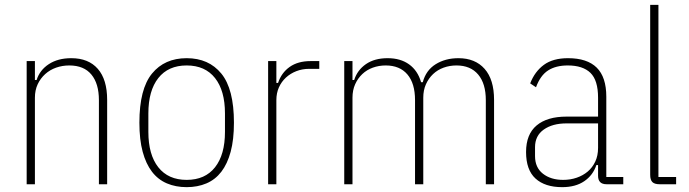

<svg xmlns="http://www.w3.org/2000/svg" viewBox="-20 -760 2844 792"><path d="M90 0V-508H124V-430H131Q144 -471 181.5 -495.5Q219 -520 274 -520Q345 -520 383.5 -476Q422 -432 422 -348V0H388V-347Q388 -415 357 -452.5Q326 -490 266 -490Q237 -490 211.5 -481Q186 -472 166.5 -454.5Q147 -437 135.5 -412.5Q124 -388 124 -357V0Z M750 12Q705 12 668.5 -3.5Q632 -19 607 -51.5Q582 -84 568.5 -134Q555 -184 555 -254Q555 -393 607 -456.5Q659 -520 750 -520Q841 -520 893 -456.5Q945 -393 945 -254Q945 -184 931.5 -134Q918 -84 893 -51.5Q868 -19 831.5 -3.5Q795 12 750 12ZM750 -18Q826 -18 867 -70Q908 -122 908 -216V-292Q908 -386 867 -438Q826 -490 750 -490Q674 -490 633 -438Q592 -386 592 -292V-216Q592 -122 633 -70Q674 -18 750 -18Z M1086 0V-508H1120V-418H1127Q1141 -460 1175 -484Q1209 -508 1261 -508H1297V-476H1255Q1227 -476 1202.5 -466.5Q1178 -457 1159.5 -440Q1141 -423 1130.5 -399.5Q1120 -376 1120 -347V0Z M1400 0V-508H1434V-430H1441Q1454 -471 1489.5 -495.5Q1525 -520 1579 -520Q1632 -520 1667.5 -494.5Q1703 -469 1717 -421H1724Q1737 -470 1777 -495Q1817 -520 1871 -520Q1940 -520 1979 -476Q2018 -432 2018 -348V0H1984V-347Q1984 -415 1952.5 -452.5Q1921 -490 1863 -490Q1835 -490 1810 -481Q1785 -472 1766.5 -454.5Q1748 -437 1737 -412.5Q1726 -388 1726 -357V0H1692V-347Q1692 -416 1660.5 -453Q1629 -490 1571 -490Q1543 -490 1518 -481Q1493 -472 1474.5 -454.5Q1456 -437 1445 -412.5Q1434 -388 1434 -357V0Z M2482 0Q2447 0 2447 -35V-79H2440Q2426 -37 2390 -12.5Q2354 12 2299 12Q2228 12 2189 -23.5Q2150 -59 2150 -133Q2150 -206 2193.5 -242.5Q2237 -279 2317 -279H2447V-357Q2447 -429 2415.5 -459.5Q2384 -490 2322 -490Q2273 -490 2241 -469.5Q2209 -449 2191 -400L2167 -416Q2186 -465 2223.5 -492.5Q2261 -520 2323 -520Q2402 -520 2441.5 -481Q2481 -442 2481 -361V-30H2551V0ZM2303 -18Q2333 -18 2359 -27Q2385 -36 2404.5 -52.5Q2424 -69 2435.5 -93.5Q2447 -118 2447 -150V-251H2317Q2259 -251 2223 -225.5Q2187 -200 2187 -153V-116Q2187 -69 2219.5 -43.5Q2252 -18 2303 -18Z M2701 0Q2680 0 2671 -9Q2662 -18 2662 -39V-740H2696V-30H2769V0Z"/></svg>

Font: IBM Plex Sans Condensed ExtraLight
Style: Regular
Weight: 200
Width: 3
Designer: Mike Abbink, Paul van der Laan, Pieter van Rosmalen
Foundry: Bold Monday
Version: Version 1.3